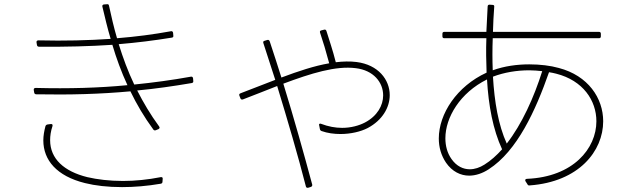

<svg xmlns="http://www.w3.org/2000/svg" viewBox="-20 -829 2980 904"><path d="M580 -428C445 -415 305 -411 148 -415C141 -415 138 -411 139 -405L141 -393C142 -388 145 -385 151 -385C310 -382 453 -386 594 -399C623 -339 658 -279 702 -219C705 -215 709 -214 714 -216L726 -221C732 -224 733 -229 729 -234C688 -290 655 -346 626 -403C711 -411 795 -423 883 -438C888 -439 891 -442 890 -448L889 -460C888 -466 885 -469 879 -468C790 -452 702 -440 612 -431C582 -494 559 -557 539 -621C623 -628 704 -638 790 -652C795 -653 797 -656 796 -662L795 -674C794 -680 791 -683 785 -682C703 -667 619 -656 531 -649C516 -700 504 -752 493 -803C492 -808 489 -810 483 -809L469 -808C463 -807 461 -803 462 -798C474 -747 486 -696 501 -646C397 -639 285 -636 161 -639C154 -639 151 -635 152 -629L154 -617C155 -612 158 -609 164 -609C293 -608 403 -611 509 -618C528 -554 551 -491 580 -428ZM194 -235C188 -212 184 -190 184 -168C184 -75 247 0 380 33C428 45 487 52 555 52C611 52 673 47 737 36C742 35 745 32 745 27L746 13C747 7 743 4 737 5C676 17 616 23 559 23C496 23 438 16 391 5C282 -22 216 -81 216 -169C216 -189 219 -211 227 -235C229 -242 226 -246 219 -245L204 -243C199 -242 196 -240 194 -235Z M1431 55 1444 51C1449 49 1451 45 1450 40C1411 -105 1364 -273 1314 -435C1445 -484 1561 -520 1655 -508C1739 -498 1784 -441 1784 -380C1784 -333 1757 -283 1698 -252C1671 -238 1633 -227 1591 -227C1559 -227 1526 -233 1492 -246C1491 -246 1489 -247 1488 -247C1485 -247 1482 -245 1482 -241C1482 -240 1483 -239 1483 -238L1486 -222C1487 -217 1489 -214 1494 -212C1522 -202 1553 -198 1583 -198C1631 -198 1678 -209 1711 -226C1781 -263 1815 -324 1815 -381C1815 -454 1761 -524 1659 -537C1628 -541 1595 -540 1561 -536C1547 -592 1529 -644 1517 -683C1515 -689 1511 -691 1505 -689L1493 -686C1487 -685 1485 -681 1487 -675C1500 -637 1516 -584 1530 -531C1460 -519 1385 -494 1305 -464C1287 -522 1268 -579 1250 -634C1248 -640 1244 -642 1239 -641L1226 -637C1220 -636 1218 -632 1220 -626C1238 -570 1257 -512 1276 -453C1223 -433 1169 -411 1113 -390C1107 -388 1105 -384 1107 -379L1112 -366C1114 -361 1118 -359 1124 -361C1180 -382 1233 -404 1285 -424C1335 -260 1384 -93 1420 48C1421 54 1425 56 1431 55Z M2454 24 2463 38C2465 43 2469 45 2474 44C2706 27 2820 -118 2820 -258C2820 -367 2749 -473 2611 -509C2572 -520 2523 -526 2472 -526C2415 -526 2355 -518 2300 -498C2298 -547 2298 -598 2300 -649H2800C2806 -649 2809 -652 2809 -658V-670C2809 -676 2806 -679 2800 -679H2301C2302 -718 2304 -758 2307 -797C2308 -803 2305 -806 2299 -806L2285 -807C2279 -807 2276 -804 2276 -798C2274 -758 2272 -718 2270 -679H2072C2066 -679 2063 -676 2063 -670V-658C2063 -652 2066 -649 2072 -649H2270C2268 -594 2269 -539 2271 -487C2131 -423 2046 -293 2046 -177C2046 -136 2057 -97 2080 -63C2109 -21 2149 -2 2189 -2C2220 -2 2252 -13 2281 -32C2415 -118 2502 -309 2565 -489C2577 -487 2588 -485 2599 -482C2725 -450 2788 -356 2788 -258C2788 -130 2679 4 2461 13C2454 13 2451 18 2454 24ZM2366 -153C2326 -241 2308 -350 2301 -468C2353 -488 2413 -498 2472 -498C2492 -498 2513 -496 2533 -494C2494 -370 2437 -244 2366 -153ZM2344 -126C2318 -97 2290 -72 2261 -54C2239 -40 2215 -32 2192 -32C2161 -32 2130 -46 2106 -80C2086 -108 2077 -142 2077 -178C2077 -276 2146 -392 2273 -455C2280 -332 2301 -219 2344 -126Z"/></svg>

Font: LINE Seed JP_OTF Thin
Style: Regular
Weight: 250
Designer: LY Corporation & Fontrix & Fontworks
Version: Version 1.007